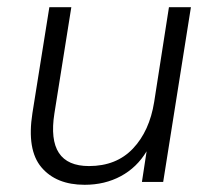

<svg xmlns="http://www.w3.org/2000/svg" viewBox="-20 -505 593 533"><path d="M215 8Q136 8 95 -40.5Q54 -89 70 -191L117 -485H178L131 -190Q108 -44 227 -44Q303 -44 349 -92.5Q395 -141 408 -222L449 -485H510L433 0H374L387 -85Q360 -40 315.5 -16Q271 8 215 8Z"/></svg>

Font: Nunito Sans Light
Style: Italic
Weight: 300
Italic angle: -9°
Designer: Vernon Adams
Foundry: Vernon Adams
Version: Version 3.006; ttfautohint (v1.8.3)